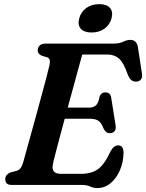

<svg xmlns="http://www.w3.org/2000/svg" viewBox="-20 -916 724 951"><path d="M386.5 0H39Q19.5 0 12.8 -8.2Q6 -16.5 6 -29Q6 -40.5 13.2 -49Q20.5 -57.5 32 -62L59.5 -69Q73 -73 80.5 -81.8Q88 -90.5 94.5 -110.5Q98 -123 107.2 -156.8Q116.5 -190.5 129.5 -237.2Q142.5 -284 156.8 -336Q171 -388 184.5 -437.8Q198 -487.5 208.5 -527Q219 -566.5 223.5 -587Q229 -608.5 226 -619Q223 -629.5 212.5 -632.5L188.5 -639.5Q180 -643 173.5 -649.2Q167 -655.5 167 -666.5Q167 -681.5 176.8 -690.8Q186.5 -700 206 -700H542.5Q571 -700 589.8 -709.2Q608.5 -718.5 626 -718.5Q656.5 -718.5 663 -683L683 -552Q686 -534 679.2 -524Q672.5 -514 658.5 -512Q643 -510 631.8 -518.2Q620.5 -526.5 611.5 -550Q592.5 -605.5 569.5 -625.8Q546.5 -646 511 -646H387.5Q380.5 -621.5 369.2 -580Q358 -538.5 344 -487.5Q330 -436.5 315.5 -383H422.5Q442.5 -383 455 -394Q467.5 -405 473.5 -438.5Q482 -458.5 501 -458.5Q527.5 -458.5 531 -431L552.5 -295Q555.5 -275 547 -265.8Q538.5 -256.5 525 -256.5Q513.5 -256 506 -262.2Q498.5 -268.5 493.5 -278Q482 -308.5 466.8 -318.2Q451.5 -328 423 -328H300.5Q286.5 -276 274.2 -229.8Q262 -183.5 253.2 -149.8Q244.5 -116 242 -102Q231.5 -55 282.5 -55H381.5Q433.5 -55 465.8 -78.5Q498 -102 527 -165.5Q543.5 -196 564.5 -196Q592 -196 592 -159.5Q591 -112 573.8 -72.2Q556.5 -32.5 527.5 -8.5Q498.5 15.5 462 15.5Q443 15.5 426.5 7.8Q410 0 386.5 0ZM434 -755Q396.5 -755 380 -774Q363.5 -793 372.5 -825.5Q381 -857.5 407.5 -876.5Q434 -895.5 471.5 -895.5Q509 -895.5 525 -876.5Q541 -857.5 532.5 -825.5Q524 -793.5 497.8 -774.2Q471.5 -755 434 -755Z"/></svg>

Font: Fraunces 9pt Soft SemiBold
Style: Italic
Weight: 600
Italic angle: -16°
Version: Version 1.000;[b76b70a41]